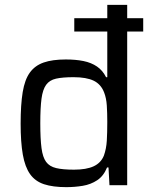

<svg xmlns="http://www.w3.org/2000/svg" viewBox="-20 -763 630 791"><path d="M286 -633V-688H570V-633ZM253 8Q198 8 161.5 -4Q125 -16 104 -45.5Q83 -75 74 -126Q65 -177 65 -254Q65 -332 73.5 -383.5Q82 -435 103 -464Q124 -493 160 -505.5Q196 -518 251 -518Q292 -518 324 -511.5Q356 -505 379.5 -489Q403 -473 417 -445H422V-743H504V0H431L427 -73H421Q407 -38 380.5 -20.5Q354 -3 321 2.5Q288 8 253 8ZM285 -64Q336 -64 366 -78Q396 -92 408 -122Q418 -150 420 -183Q422 -216 422 -261Q422 -298 420 -328.5Q418 -359 409 -382Q396 -416 366 -430.5Q336 -445 283 -445Q238 -445 211 -439Q184 -433 170 -413.5Q156 -394 151 -356.5Q146 -319 146 -255Q146 -191 151 -153Q156 -115 170 -96Q184 -77 211.5 -70.5Q239 -64 285 -64Z"/></svg>

Font: Saira Thin
Style: Regular
Weight: 400
Version: Version 1.101